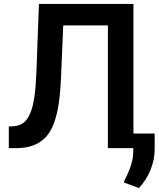

<svg xmlns="http://www.w3.org/2000/svg" viewBox="-20 -747 800 968"><path d="M24.4 0V-109.4L44.9 -110.4Q76.7 -111.8 97.7 -127.2Q118.7 -142.6 132.8 -177Q147 -211.4 154.1 -263.2Q161.1 -314.9 164.1 -394.5L176.3 -727.1H652.8V-73.7H759.8V4.9Q759.8 58.6 738.5 110.4Q717.3 162.1 680.2 201.2L603.5 172.4Q605.5 168 613 152.1Q620.6 136.2 623.3 130.1Q626 124 631.8 109.9Q637.7 95.7 640.1 86.7Q642.6 77.6 646 64.5Q649.4 51.3 650.6 38.3Q651.9 25.4 651.9 11.7V0H523.9V-619.1H298.8L287.6 -353.5Q284.2 -278.8 276.1 -224.6Q268.1 -170.4 252 -126.2Q235.8 -82 210.4 -55.2Q185.1 -28.3 147.9 -14.2Q110.8 0 60.1 0Z"/></svg>

Font: Interop SemBd
Style: Regular
Weight: 600
Designer: Rasmus Andersson, Google, Jang Haemin
Foundry: jhaemin
Version: Version 1.007